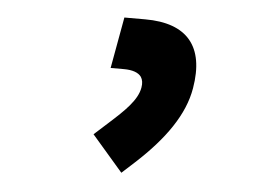

<svg xmlns="http://www.w3.org/2000/svg" viewBox="-38 -751 661 483"><g transform="rotate(5 293.0 -510.0)"><path d="M284.2 -314.9 316.9 -344.7C388.2 -410.2 434.1 -475.1 445.3 -542.5C463.4 -648.9 417 -704.6 310.5 -704.6H257.8L234.4 -575.2H267.6C290 -575.2 304.7 -569.8 312 -559.6C316.4 -552.7 317.9 -543.9 315.9 -532.7C310.5 -501 280.3 -472.2 241.2 -437L206.1 -405.3Z"/></g></svg>

Font: Cascadia Code NF
Style: Bold Italic
Weight: 700
Italic angle: -10°
Monospace: yes
Designer: Aaron Bell
Foundry: Saja Typeworks
Version: Version 2404.023